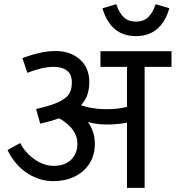

<svg xmlns="http://www.w3.org/2000/svg" viewBox="-20 -905 846 925"><path d="M676.8 -583V0H591.8V-314Q545.9 -305.2 494.1 -305.2Q447.3 -305.2 403.8 -316.9Q437 -270 437 -212.9Q437 -157.7 410.9 -116.9Q384.8 -76.2 339.4 -54.2Q293.9 -32.2 237.8 -32.2Q169.9 -32.2 110.8 -71Q51.8 -109.9 16.1 -182.1L77.1 -215.8Q104 -166 148.4 -136Q192.9 -106 237.8 -106Q293.9 -106 323.5 -136.5Q353 -167 353 -212.9Q353 -284.7 265.1 -335Q221.2 -319.8 173.8 -309.1L153.8 -379.9Q225.6 -396 262.7 -413.6Q299.8 -431.2 313 -452.6Q326.2 -474.1 326.2 -507.8Q326.2 -546.9 302.5 -564.9Q278.8 -583 238.8 -583Q184.6 -583 111.8 -554.2L87.9 -625Q179.7 -659.2 247.1 -659.2Q318.8 -659.2 364.5 -619.1Q410.2 -579.1 410.2 -509.8Q410.2 -476.6 401.1 -449.2Q392.1 -421.9 370.1 -397.9Q424.3 -378.9 494.1 -378.9Q548.3 -378.9 591.8 -390.1V-583H463.9V-658.2H806.2V-583ZM634.8 -731Q512.7 -731 473.6 -865.2L540 -884.8Q555.2 -840.8 577.4 -820.8Q599.6 -800.8 634.8 -800.8Q669.9 -800.8 692.4 -820.8Q714.8 -840.8 730 -884.8L795.9 -865.2Q756.8 -731 634.8 -731Z"/></svg>

Font: Sarala
Style: Regular
Weight: 400
Designer: Andres Torresi
Foundry: Huerta Tipografica
Version: Version 1.004;PS 001.003;hotconv 1.0.70;makeotf.lib2.5.58329